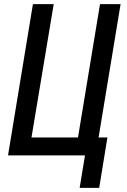

<svg xmlns="http://www.w3.org/2000/svg" viewBox="-20 -755 616 933"><path d="M367 158H462L502 -87H459L566 -735H466L359 -87H133L241 -735H140L19 0H393Z"/></svg>

Font: Iosevka Sparkle Medium Oblique
Style: Regular
Weight: 500
Italic angle: -9°
Designer: Belleve Invis
Foundry: Belleve Invis
Version: Version 4.5.0; ttfautohint (v1.8.3)